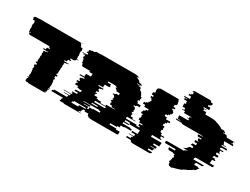

<svg xmlns="http://www.w3.org/2000/svg" viewBox="-65 -1240 2328 1786"><g transform="rotate(30 1099.0 -347.5)"><path d="M538 -419H557L555 -414H538Q533 -396 513 -396H478Q478 -395 477.5 -395Q477 -395 477 -394H490Q486 -388 485 -384H500L496 -374H472Q471 -370 469.5 -364.5Q468 -359 467 -354H446L443 -344H498Q498 -343 497.5 -342Q497 -341 497 -339H480V-334H457L456 -324H454Q454 -321 453 -319H457V-314H455Q454 -310 454 -304.5Q454 -299 453 -294H456V-279H452V-269H453V-254H454V-249H451V-219H454V-214H445V-199H460V-184H444V-164H452V-149H447V-134H451V-119H453V-99H454V-79H451V-59H459V-54H441V-49H453V-39H446V-19H443Q442 -16 440 -13.5Q438 -11 436 -9H435Q432 -6 427 -4H450Q443 0 433 0H266Q258 0 253 -4H230Q227 -6 225 -9H226Q222 -15 222 -19H225V-39H232V-49H220V-54H238V-59H230V-79H233V-99H232V-119H230V-134H226V-149H231V-164H223V-184H239V-199H224V-214H233V-219H230V-249H233V-254H232V-269H231V-279H235V-294H232V-314H235V-319H231V-324H233L234 -334H256Q256 -337 257 -339H273Q274 -341 274 -344H219Q220 -346 220 -349Q220 -352 221 -354H242Q243 -359 244 -364.5Q245 -370 246 -374H270L273 -384H258Q260 -387 261 -389.5Q262 -392 263 -394H250Q250 -395 250.5 -395Q251 -395 251 -396H54Q34 -396 29 -414H45Q45 -416 44.5 -417Q44 -418 44 -419H26Q25 -420 25 -423V-439H23V-444H21V-449H25V-464H24V-469H23V-479H21V-499H22V-504H26V-519H24V-524H22V-534H0V-549H-4Q-2 -564 12 -569H44Q50 -571 54 -571H513Q516 -571 518.5 -570.5Q521 -570 524 -569H492Q505 -564 508 -549H512Q513 -547 513 -544V-534H535V-524H537V-519H539V-504H535V-499H534V-479H536V-469H537V-464H538V-449H534V-444H536V-439H538Z M1326 -154H1213V-139H1262V-129H1206V-114H1292V-109H1308V-94H1238V-89H1201V-69H1176V-59H1106V-44H1180V-34H1222V-27Q1222 -20 1219 -14H1225Q1221 -7 1216 -4H1224Q1219 0 1210 0H928Q919 0 914 -4H905Q900 -7 896 -14H890Q889 -17 887.5 -20Q886 -23 886 -27V-34H844V-44H823L821 -34H817L815 -27Q815 -20 812 -14H801Q797 -7 792 -4H827Q822 0 813 0H650Q642 0 635 -4H599Q592 -7 589 -14H600Q597 -21 598 -27L601 -34H604L607 -44H480L484 -59H494L497 -69H634L640 -89H588L589 -94H649L653 -109H575L577 -114H659L663 -129H650L653 -139H700L705 -154H666L671 -169H720L726 -189H689L690 -194H671L676 -209H639L645 -229H652L655 -239H636L641 -254H661L664 -264H659L661 -269H649L655 -289H671L672 -294H688L691 -304H633L636 -314H681L682 -319H680L681 -324H678L684 -344H732L736 -359H731L736 -374H697L701 -386H626Q614 -386 606 -394H613Q605 -402 605 -413V-414H597V-429H596V-434H594V-449H590V-459H581V-474H586V-489H565V-494H586V-499H552V-504H604V-519H587V-529H596V-544Q596 -548 598 -554H620L623 -559H650Q656 -567 663 -569H703Q706 -570 708.5 -570.5Q711 -571 714 -571H1082Q1093 -571 1103 -570.5Q1113 -570 1123 -569H1082Q1096 -568 1109 -565.5Q1122 -563 1135 -559H1108Q1112 -558 1115.5 -557Q1119 -556 1123 -554H1101Q1107 -552 1113 -549.5Q1119 -547 1125 -544Q1137 -539 1150 -529H1142Q1145 -527 1148.5 -524.5Q1152 -522 1155 -519H1172L1188 -504H1135L1140 -499H1175Q1176 -497 1179 -494H1157Q1160 -491 1161 -489H1182L1192 -474H1188Q1190 -470 1192.5 -466.5Q1195 -463 1196 -459H1205L1209 -449H1214L1220 -434H1222Q1222 -433 1222.5 -432Q1223 -431 1223 -429H1224Q1226 -425 1227 -421.5Q1228 -418 1229 -414H1237Q1239 -410 1239.5 -404.5Q1240 -399 1241 -394H1235L1238 -374H1222Q1222 -370 1222.5 -366.5Q1223 -363 1223 -359H1231Q1231 -355 1231 -351.5Q1231 -348 1232 -344H1269V-324H1238V-319H1233V-314H1213V-304H1230V-294H1236V-289H1238V-269H1233V-264H1239V-254H1230V-239H1242V-229H1238V-209H1263V-194H1300V-189H1210V-169H1326ZM880 -194H898L897 -189H934L931 -175H987V-189H1077V-194H1040V-209H1015V-229H1019V-239H1007V-254H1016V-264H1010V-269H1015V-289H1013V-294H1007V-304H990V-314H1010V-319H1015V-324H1046L1043 -344H1006Q1005 -353 1000 -359H993Q989 -368 981 -374H997Q983 -387 958 -387H899L895 -374H934L930 -359H936L932 -344H884L879 -324H882L881 -319H884L882 -314H837L835 -304H893L890 -294H875L874 -289H858L853 -269H865L863 -264H868L865 -254H846L842 -239H861L858 -229H852L847 -209H883ZM991 -154Q992 -159 994.5 -162.5Q997 -166 1000 -169H880L877 -154ZM926 -129V-139H864L862 -129ZM972 -109H956V-114H789L788 -109H866L862 -94H803L801 -89H854L849 -69H865V-89H902V-94H972ZM770 -59H840V-69H711L709 -59H699L696 -44H770Z M1497 -139H1611V-119H1609V-99H1551V-84H1591V-64H1537V-59H1582V-49H1572V-34H1532V-27Q1532 -25 1531.5 -23Q1531 -21 1530 -19H1580Q1577 -9 1569 -4H1571Q1566 0 1557 0H1378Q1368 0 1363 -4H1361Q1354 -9 1350 -19H1300Q1299 -22 1299 -27V-34H1339V-49H1349V-59H1304V-64H1358V-84H1318V-99H1376V-119H1378V-139H1264V-159H1360V-169H1343V-189H1373V-199H1335V-219H1320V-224H1317V-244H1326V-264H1321V-269H1326V-284H1306V-304H1314V-319H1330V-334H1351V-349H1303V-369H1278V-389H1299V-399H1316V-414H1326V-424H1332V-439H1327V-444H1322V-454H1308V-469H1328V-484H1306V-499H1308V-509H1319V-514H1326V-534H1323V-544Q1323 -555 1332 -564H1337Q1341 -568 1345 -569H1344Q1350 -571 1354 -571H1533Q1537 -571 1543 -569H1544Q1549 -568 1552 -564H1547Q1556 -557 1556 -544V-534H1559V-514H1552V-509H1541V-499H1539V-484H1561V-469H1541V-454H1555V-444H1560V-439H1565V-424H1559V-414H1549V-399H1532V-389H1511V-369H1536V-349H1584V-334H1563V-319H1547V-304H1539V-284H1559V-269H1554V-264H1559V-244H1550V-224H1553V-219H1568V-199H1606V-189H1576V-169H1593V-159H1497Z M2169 -389Q2170 -387 2170 -384Q2170 -381 2171 -379H2116Q2116 -378 2116.5 -377Q2117 -376 2117 -374H2107Q2107 -370 2107.5 -366.5Q2108 -363 2108 -359H2148L2149 -349H2119Q2120 -344 2120 -339Q2120 -334 2120 -329H2123V-324H2133Q2133 -321 2132 -319H2100V-304H2102V-299H2131Q2131 -294 2130.5 -289Q2130 -284 2129 -279H2093L2090 -264H2089Q2088 -262 2088 -259H2118L2115 -249H2126Q2125 -247 2125 -244Q2125 -241 2124 -239H2099Q2096 -228 2092 -219H2098Q2096 -214 2094 -209Q2092 -204 2090 -199H2143Q2139 -189 2133 -179H1952L1943 -164H1947L1941 -154H2058L2047 -139H1984L1972 -124H1980L1971 -114H2020Q2019 -113 2018 -112Q2017 -111 2015 -109H2036Q2031 -104 2026 -99Q2021 -94 2016 -89H2023L2005 -74H1998Q1991 -69 1984.5 -64Q1978 -59 1970 -54H1967L1943 -39H1938Q1918 -28 1898 -19H1907Q1904 -18 1901 -17Q1898 -16 1895 -14H1892Q1885 -11 1878.5 -8.5Q1872 -6 1865 -4H1863L1832 5L1808 11H1818L1802 15Q1795 16 1788 11H1778Q1770 4 1767 -4H1769Q1766 -9 1766 -14H1769V-19H1759V-39H1765V-54H1768V-74H1775V-89H1768V-109H1748V-114H1698V-124H1691V-139H1754V-154H1637V-156Q1637 -161 1638 -164H1634Q1636 -168 1638 -172Q1640 -176 1643 -179H1824Q1831 -187 1842 -192L1859 -199H1805L1815 -203Q1830 -209 1843 -219H1838Q1843 -224 1848 -228.5Q1853 -233 1857 -239H1882Q1886 -243 1889 -249H1878Q1882 -255 1883 -259H1853Q1855 -263 1855 -264H1857Q1859 -268 1860 -271.5Q1861 -275 1862 -279H1898L1901 -299H1871Q1871 -302 1872 -304H1869V-319H1902Q1901 -321 1901 -324H1892V-329H1889L1886 -349H1916Q1914 -355 1912 -359H1872Q1869 -369 1862 -374H1872Q1868 -378 1865 -379H1920Q1907 -386 1882 -386H1700Q1693 -386 1688 -389H1685Q1682 -390 1678 -394H1620Q1615 -399 1614 -404H1658Q1658 -406 1657.5 -407Q1657 -408 1657 -409H1628V-424H1625V-444H1721V-459H1701V-464H1717V-479H1733V-484H1652V-504H1618V-509H1640V-529H1611V-544H1610V-564H1622V-569H1626V-574H1622V-589H1621V-594H1589V-609H1613V-614H1578V-624H1635V-634H1634V-649H1606V-664H1626V-669H1622V-674H1636V-683Q1636 -688 1638 -694H1621Q1628 -710 1646 -710H1799Q1816 -710 1823 -694H1841Q1843 -688 1843 -683V-674H1829V-669H1833V-664H1813V-649H1841V-634H1842V-624H1785V-614H1820V-609H1796V-594H1828V-589H1829V-574H1833V-571H1885Q1896 -571 1906 -570.5Q1916 -570 1926 -569H1922Q1931 -568 1939.5 -567Q1948 -566 1955 -564H1943Q1960 -560 1974.5 -555.5Q1989 -551 2002 -544Q2018 -537 2027 -529H2057Q2064 -525 2069.5 -519.5Q2075 -514 2081 -509H2058Q2060 -508 2061 -507Q2062 -506 2063 -504H2097Q2101 -500 2105 -494.5Q2109 -489 2112 -484H2193Q2194 -483 2195 -482Q2196 -481 2197 -479H2181Q2183 -475 2185.5 -471.5Q2188 -468 2189 -464H2174L2177 -459H2196L2202 -444H2107Q2109 -440 2111 -434.5Q2113 -429 2114 -424H2116Q2118 -420 2118.5 -416.5Q2119 -413 2120 -409H2149Q2149 -408 2149.5 -407Q2150 -406 2150 -404H2105Q2107 -398 2107 -394H2166V-389Z"/></g></svg>

Font: Rubik Glitch
Style: Regular
Weight: 400
Designer: Hubert and Fischer, NaN
Foundry: Hubert and Fischer, NaN
Version: Version 2.200